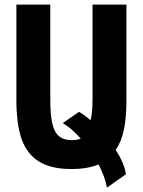

<svg xmlns="http://www.w3.org/2000/svg" viewBox="-20 -746 640 861"><path d="M53.5 -296.5V-725.5H205.5V-303.5Q205.5 -234.5 214 -194.8Q222.5 -155 243.5 -136.2Q264.5 -117.5 303 -117.5Q326 -117.5 342 -124.5Q297.5 -174 261.5 -194L334.5 -244.5Q360 -229.5 386 -206.5Q395 -239.5 395 -303.5V-725.5H547V-296.5Q547 -220 535.8 -165.2Q524.5 -110.5 499 -74Q538.5 -11.5 544.5 35.5L459.5 95.5Q452 49.5 422 -8.5Q372 12 300 12Q207 12 153 -22.8Q99 -57.5 76.2 -124.8Q53.5 -192 53.5 -296.5Z"/></svg>

Font: JuliaMono ExtraBold
Style: Regular
Weight: 800
Monospace: yes
Designer: cormullion
Foundry: corm
Version: Version 0.055; ttfautohint (v1.8.4)